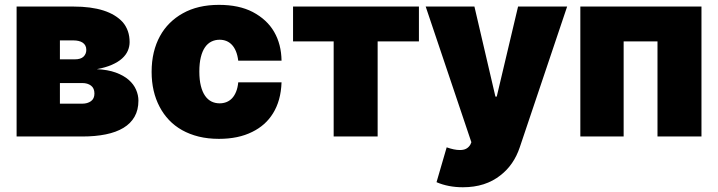

<svg xmlns="http://www.w3.org/2000/svg" viewBox="-20 -573 3014 806"><path d="M325.3 0H49.7V-545.5H288.4Q436.1 -545.5 495.7 -479.4Q524.1 -445.7 524.1 -396.3Q524.1 -377.5 516.5 -359.9Q508.9 -342.3 492.4 -327.4Q475.9 -312.5 449.6 -301Q423.3 -289.4 386.4 -282.7Q432.5 -280.5 465.7 -268.5Q498.9 -256.4 520.1 -237.9Q541.2 -219.5 551.1 -196.6Q561.1 -173.7 561.1 -150.6Q561.1 -111.5 544.9 -83.1Q528.8 -54.7 498.2 -36.2Q467.7 -17.8 424 -8.9Q380.3 0 325.3 0ZM325.3 -137.8Q347.3 -137.8 361.9 -148.3Q376.4 -158.7 376.4 -180.4Q376.4 -202.8 362 -213.6Q347.7 -224.4 325.3 -224.4H231.5V-137.8ZM294 -323.9Q318.9 -323.9 330.6 -335.2Q342.3 -346.6 342.3 -363.6Q342.3 -374.3 338.2 -381.7Q334.2 -389.2 326.9 -394Q319.6 -398.8 309.8 -401.1Q300.1 -403.4 288.4 -403.4H231.5V-323.9Z M899.1 9.9Q853 9.9 814.3 0.4Q775.6 -9.2 744.3 -26.8Q713.1 -44.4 689.6 -69.1Q666.2 -93.8 650.2 -124.3Q616.5 -187.9 616.5 -271.3Q616.5 -315.3 625.5 -353Q634.6 -390.6 651.5 -421.3Q668.3 -452.1 692.5 -476Q716.6 -500 747.2 -517Q810.4 -552.6 899.1 -552.6Q983.3 -552.6 1040.8 -522.7Q1101.2 -490.8 1131 -438.9Q1160.9 -387.1 1161.9 -318.2H980.1Q977.3 -341.3 970.3 -358Q963.4 -374.6 953.1 -385.3Q942.8 -396 929.9 -401.1Q916.9 -406.2 902 -406.2Q883.2 -406.2 867.4 -398.4Q851.6 -390.6 840.4 -374.3Q829.2 -358 823 -332.7Q816.8 -307.5 816.8 -272.7Q816.8 -237.6 823.2 -212.4Q829.5 -187.1 840.9 -170.8Q852.3 -154.5 867.9 -146.8Q883.5 -139.2 902 -139.2Q917.3 -139.2 930.8 -144.5Q944.2 -149.9 954.4 -160.7Q964.5 -171.5 971.2 -188.2Q978 -204.9 980.1 -227.3H1161.9Q1160.5 -188.2 1151.5 -155.9Q1142.4 -123.6 1126.4 -97.7Q1110.4 -71.7 1088.4 -52.2Q1066.4 -32.7 1038.7 -19.2Q980.5 9.9 899.1 9.9Z M1565.3 0H1380.7V-399.1H1210.2V-545.5H1738.6V-399.1H1565.3Z M1923.3 213.1Q1861.9 213.1 1812.5 191.8L1855.1 45.5Q1887.1 56.8 1909.8 56.8L1917.3 56.5Q1942.1 55 1954.5 34.1L1958.8 24.1L1767 -545.5H1971.6L2059.7 -167.6H2065.3L2154.8 -545.5H2360.8L2161.9 45.5Q2137.1 119.3 2081.3 162.6Q2018.1 213.1 1923.3 213.1Z M2924.7 0H2740.1V-399.1H2598V0H2416.2V-545.5H2924.7Z"/></svg>

Font: Linik Sans Black
Style: Regular
Weight: 900
Designer: Fonts by Rasmus Andersson / Changes by Cristiano Sobral with parts from Marc Monis
Foundry: rsms
Version: Version 3.020; ttfautohint (v1.6)